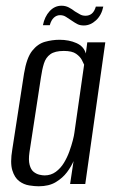

<svg xmlns="http://www.w3.org/2000/svg" viewBox="-20 -643 402 671"><path d="M115 8Q101 8 82 5Q63 2 47 -10Q31 -22 23 -48Q15 -74 23 -121L64 -386Q73 -441 92.5 -465.5Q112 -490 137.5 -497Q163 -504 188 -504Q221 -504 247 -492.5Q273 -481 280 -456L285 -495H348L278 0H225L237 -80Q229 -61 214 -41Q199 -21 175 -6.5Q151 8 115 8ZM136 -30Q158 -30 175 -42.5Q192 -55 203.5 -74Q215 -93 222.5 -114Q230 -135 234.5 -152.5Q239 -170 240 -179L274 -417Q272 -422 266 -433.5Q260 -445 246 -455Q232 -465 203 -465Q172 -465 156 -453.5Q140 -442 133.5 -421Q127 -400 123 -372L83 -111Q79 -84 83.5 -67Q88 -50 97.5 -42.5Q107 -35 117.5 -32.5Q128 -30 136 -30ZM273 -554Q260 -554 251 -558.5Q242 -563 229 -572Q221 -577 211.5 -583.5Q202 -590 190 -590Q178 -590 168.5 -581.5Q159 -573 154 -555H130Q136 -585 153.5 -604Q171 -623 195 -623Q209 -623 220.5 -617Q232 -611 242 -603Q252 -597 260 -592.5Q268 -588 279 -588Q292 -588 301 -595.5Q310 -603 315 -620H341Q335 -590 315.5 -572Q296 -554 273 -554Z"/></svg>

Font: Alumni Sans
Style: Italic
Weight: 400
Italic angle: -8°
Version: Version 1.016